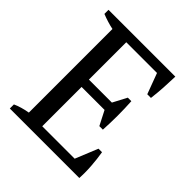

<svg xmlns="http://www.w3.org/2000/svg" viewBox="-191 -832 963 963"><g transform="rotate(45 291.0 -350.0)"><path d="M503 -700Q502 -660 499.5 -619.5Q497 -579 492 -538H466L425 -648H207V-383H370L409 -457H434Q437 -407 437 -356.5Q437 -306 434 -255H409L370 -331H207V-52H437L486 -172H511Q518 -130 521 -87Q523 -61 523 -35Q523 -18 522 0H29V-29Q64 -45 111 -53V-646Q91 -650 70 -656.5Q49 -663 29 -671V-700Z"/></g></svg>

Font: PTSerif
Style: Regular
Weight: 400
Designer: A.Korolkova, O.Umpeleva, V.Yefimov
Foundry: ParaType Ltd
Version: Version 1.000W OFL; ttfautohint (v1.2) -l 8 -r 50 -G 200 -x 